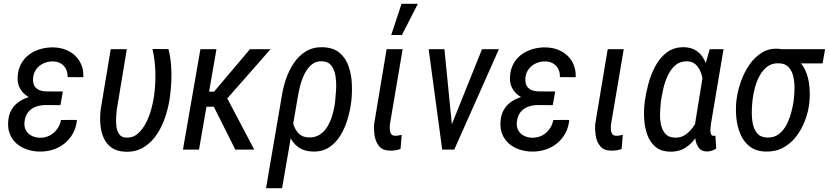

<svg xmlns="http://www.w3.org/2000/svg" viewBox="-20 -787 4360 1010"><path d="M210 -287.1 307.1 -286.6 297.9 -233.9 217.8 -234.4Q189 -233.9 165.3 -224.4Q141.6 -214.8 126.7 -195.1Q111.8 -175.3 108.9 -144.5Q106.9 -125.5 112.5 -110.4Q118.2 -95.2 129.4 -84.7Q140.6 -74.2 156.2 -68.4Q171.9 -62.5 189.9 -62.5Q218.3 -62 241.5 -74.2Q264.6 -86.4 280.3 -107.7Q295.9 -128.9 300.8 -155.8L384.8 -156.2Q380.9 -116.7 363.8 -85.4Q346.7 -54.2 319.8 -32.5Q293 -10.7 258.8 0.2Q224.6 11.2 185.5 10.3Q150.9 9.3 120.6 -1.2Q90.3 -11.7 67.6 -31.5Q44.9 -51.3 32.7 -79.8Q20.5 -108.4 22.9 -145Q24.9 -183.6 41.3 -210.7Q57.6 -237.8 84 -254.6Q110.4 -271.5 142.8 -279.3Q175.3 -287.1 210 -287.1ZM301.3 -252.4 215.8 -252.9Q188.5 -253.9 162.4 -262.5Q136.2 -271 115.5 -286.9Q94.7 -302.7 83 -326.2Q71.3 -349.6 72.8 -380.4Q74.2 -419.4 90.1 -449.5Q106 -479.5 132.3 -499.3Q158.7 -519 192.4 -528.8Q226.1 -538.6 262.7 -537.6Q297.4 -536.6 326.2 -525.1Q355 -513.7 376.2 -493.2Q397.5 -472.7 408.7 -444.3Q419.9 -416 418.5 -380.9L335.4 -381.3Q336.4 -404.8 327.4 -423.3Q318.4 -441.9 300.8 -452.6Q283.2 -463.4 259.3 -463.9Q233.4 -464.4 210.9 -454.6Q188.5 -444.8 173.1 -425.8Q157.7 -406.7 154.3 -380.9Q152.3 -362.8 155.8 -349.1Q159.2 -335.4 167.7 -326.2Q176.3 -316.9 189.5 -312Q202.6 -307.1 220.2 -306.2L310.5 -305.7Z M562.5 -528.3H647L593.8 -207Q592.3 -191.9 590.8 -168.2Q589.4 -144.5 592.5 -120.8Q595.7 -97.2 607.2 -80.8Q618.7 -64.5 643.1 -63Q679.2 -61.5 705.1 -84.2Q731 -106.9 748.5 -141.8Q766.1 -176.8 775.9 -213.4Q785.6 -250 789.6 -277.3Q798.8 -339.4 797.4 -403.6Q795.9 -467.8 782.2 -529.3L866.2 -528.8Q876.5 -487.8 879.9 -445.6Q883.3 -403.3 881.3 -361.1Q879.4 -318.8 874 -277.3Q867.7 -230.5 851.8 -179.4Q835.9 -128.4 808.1 -84.7Q780.3 -41 739 -14.2Q697.8 12.7 640.6 11.2Q595.2 9.8 567.1 -10.3Q539.1 -30.3 525.1 -62.3Q511.2 -94.2 508.1 -132.6Q504.9 -170.9 509.3 -209Z M1118.7 -528.3 1026.9 0H942.4L1034.2 -528.3ZM1403.3 -528.3 1137.2 -225.6H1038.6V-304.7H1106L1294.9 -528.3ZM1217.8 0 1095.7 -243.7 1156.7 -305.2 1317.4 0Z M1379.4 203.1 1462.4 -282.2Q1468.8 -325.2 1484.1 -370.6Q1499.5 -416 1525.4 -454.8Q1551.3 -493.7 1589.1 -516.8Q1627 -540 1678.7 -538.6Q1734.4 -536.6 1766.6 -509Q1798.8 -481.4 1813.7 -438.5Q1828.6 -395.5 1830.8 -347.2Q1833 -298.8 1828.1 -255.9L1826.7 -245.1Q1821.3 -204.1 1808.1 -159.2Q1794.9 -114.3 1771.2 -75.2Q1747.6 -36.1 1711.7 -12.2Q1675.8 11.7 1625.5 10.3Q1577.1 8.8 1547.4 -14.2Q1517.6 -37.1 1502 -73.2Q1486.3 -109.4 1481 -151.1Q1475.6 -192.9 1476.1 -232.4Q1481.9 -226.1 1487.5 -219.7Q1493.2 -213.4 1499.3 -207.3Q1505.4 -201.2 1511.2 -195.3Q1514.2 -166.5 1522.5 -136.7Q1530.8 -106.9 1549.8 -86.2Q1568.8 -65.4 1603.5 -64Q1639.2 -63 1664.1 -80.1Q1689 -97.2 1704.8 -125.2Q1720.7 -153.3 1729.5 -185.3Q1738.3 -217.3 1742.2 -245.6L1743.2 -255.9Q1745.6 -277.8 1747.8 -312.5Q1750 -347.2 1745.6 -381.8Q1741.2 -416.5 1724.4 -440.2Q1707.5 -463.9 1672.4 -464.8Q1641.1 -465.8 1618.9 -446.8Q1596.7 -427.7 1582 -398.2Q1567.4 -368.7 1559.3 -337.2Q1551.3 -305.7 1547.4 -281.7L1463.9 203.1Z M2013.7 -528.3H2098.1L2031.2 -133.8Q2029.8 -121.6 2030.3 -107.4Q2030.8 -93.3 2037.1 -83Q2043.5 -72.8 2060.1 -72.8Q2068.4 -72.8 2076.9 -74.5Q2085.4 -76.2 2093.3 -77.6L2086.9 -3.4Q2073.7 1.5 2059.6 3.7Q2045.4 5.9 2031.2 5.4Q1993.2 4.9 1974.6 -17.6Q1956.1 -40 1950.9 -72.3Q1945.8 -104.5 1948.2 -135.3ZM2038.1 -603 2092.3 -767.1H2178.2L2094.2 -603Z M2337.4 -85 2515.6 -528.3H2604.5L2369.6 0H2311ZM2317.9 -528.3 2362.8 -73.7 2359.4 0H2306.2L2234.9 -528.3Z M2799.8 -287.1 2897 -286.6 2887.7 -233.9 2807.6 -234.4Q2778.8 -233.9 2755.1 -224.4Q2731.4 -214.8 2716.6 -195.1Q2701.7 -175.3 2698.7 -144.5Q2696.8 -125.5 2702.4 -110.4Q2708 -95.2 2719.2 -84.7Q2730.5 -74.2 2746.1 -68.4Q2761.7 -62.5 2779.8 -62.5Q2808.1 -62 2831.3 -74.2Q2854.5 -86.4 2870.1 -107.7Q2885.7 -128.9 2890.6 -155.8L2974.6 -156.2Q2970.7 -116.7 2953.6 -85.4Q2936.5 -54.2 2909.7 -32.5Q2882.8 -10.7 2848.6 0.2Q2814.5 11.2 2775.4 10.3Q2740.7 9.3 2710.4 -1.2Q2680.2 -11.7 2657.5 -31.5Q2634.8 -51.3 2622.6 -79.8Q2610.4 -108.4 2612.8 -145Q2614.7 -183.6 2631.1 -210.7Q2647.5 -237.8 2673.8 -254.6Q2700.2 -271.5 2732.7 -279.3Q2765.1 -287.1 2799.8 -287.1ZM2891.1 -252.4 2805.7 -252.9Q2778.3 -253.9 2752.2 -262.5Q2726.1 -271 2705.3 -286.9Q2684.6 -302.7 2672.9 -326.2Q2661.1 -349.6 2662.6 -380.4Q2664.1 -419.4 2679.9 -449.5Q2695.8 -479.5 2722.2 -499.3Q2748.5 -519 2782.2 -528.8Q2815.9 -538.6 2852.5 -537.6Q2887.2 -536.6 2916 -525.1Q2944.8 -513.7 2966.1 -493.2Q2987.3 -472.7 2998.5 -444.3Q3009.8 -416 3008.3 -380.9L2925.3 -381.3Q2926.3 -404.8 2917.2 -423.3Q2908.2 -441.9 2890.6 -452.6Q2873 -463.4 2849.1 -463.9Q2823.2 -464.4 2800.8 -454.6Q2778.3 -444.8 2762.9 -425.8Q2747.6 -406.7 2744.1 -380.9Q2742.2 -362.8 2745.6 -349.1Q2749 -335.4 2757.6 -326.2Q2766.1 -316.9 2779.3 -312Q2792.5 -307.1 2810.1 -306.2L2900.4 -305.7Z M3176.8 -528.3H3261.2L3194.3 -133.8Q3192.9 -121.6 3193.4 -107.4Q3193.8 -93.3 3200.2 -83Q3206.5 -72.8 3223.1 -72.8Q3231.4 -72.8 3240 -74.5Q3248.5 -76.2 3256.3 -77.6L3250 -3.4Q3236.8 1.5 3222.7 3.7Q3208.5 5.9 3194.3 5.4Q3156.2 4.9 3137.7 -17.6Q3119.1 -40 3114 -72.3Q3108.9 -104.5 3111.3 -135.3Z M3370.6 -241.2 3371.6 -251.5Q3377 -293.9 3390.1 -344Q3403.3 -394 3427.2 -439Q3451.2 -483.9 3488.8 -512Q3526.4 -540 3580.1 -538.6Q3618.2 -537.1 3643.3 -520Q3668.5 -502.9 3683.3 -475.1Q3698.2 -447.3 3705.1 -414.1Q3711.9 -380.9 3712.9 -346.9Q3713.9 -313 3711.4 -283.7L3706.5 -243.7Q3699.7 -203.1 3685.5 -158.4Q3671.4 -113.8 3647.7 -74.7Q3624 -35.6 3588.4 -11.7Q3552.7 12.2 3503.4 10.7Q3455.1 9.3 3426.5 -15.9Q3397.9 -41 3384.5 -79.6Q3371.1 -118.2 3368.7 -161.1Q3366.2 -204.1 3370.6 -241.2ZM3456.5 -252 3455.6 -241.7Q3453.1 -218.8 3452.1 -188.7Q3451.2 -158.7 3457.3 -130.4Q3463.4 -102.1 3480.2 -83Q3497.1 -64 3529.8 -63Q3562.5 -61.5 3587.6 -79.6Q3612.8 -97.7 3631.1 -126.2Q3649.4 -154.8 3661.1 -186.5Q3672.9 -218.3 3679.2 -244.6L3683.1 -275.9Q3684.6 -298.3 3682.4 -329.3Q3680.2 -360.4 3671.6 -390.9Q3663.1 -421.4 3645.3 -442.1Q3627.4 -462.9 3597.2 -464.4Q3558.6 -465.8 3533.2 -444.1Q3507.8 -422.4 3492.2 -388.2Q3476.6 -354 3468.5 -317.1Q3460.4 -280.3 3456.5 -252ZM3713.4 -528.3H3786.1L3721.2 -143.1Q3720.2 -138.7 3718.8 -127.4Q3717.3 -116.2 3717 -103.5Q3716.8 -90.8 3720.2 -81.8Q3723.6 -72.8 3732.9 -72.3Q3735.8 -72.3 3738.3 -73Q3740.7 -73.7 3743.2 -74.2L3747.6 -5.4Q3735.8 2 3724.1 5.9Q3712.4 9.8 3698.7 9.8Q3670.9 9.3 3657.2 -7.6Q3643.6 -24.4 3638.9 -49.3Q3634.3 -74.2 3635 -99.9Q3635.7 -125.5 3637.7 -144L3682.1 -418.9Z M3853.5 -254.9 3855 -266.1Q3860.4 -308.6 3877 -356.7Q3893.6 -404.8 3922.1 -446.5Q3950.7 -488.3 3991.5 -512.2Q4032.2 -536.1 4085.4 -529.3Q4097.7 -527.3 4110.8 -517.8Q4124 -508.3 4137 -497.1Q4149.9 -485.8 4160.2 -479.5Q4197.8 -458 4215.6 -418.7Q4233.4 -379.4 4237.5 -334.7Q4241.7 -290 4237.8 -252.4L4236.8 -241.2Q4231.4 -196.3 4214.1 -151.4Q4196.8 -106.4 4168.5 -69.3Q4140.1 -32.2 4100.1 -10.3Q4060.1 11.7 4009.3 10.3Q3957 9.3 3924.3 -16.1Q3891.6 -41.5 3874.8 -81.5Q3857.9 -121.6 3853.5 -167.2Q3849.1 -212.9 3853.5 -254.9ZM3939.5 -266.6 3938 -255.4Q3935.5 -231.9 3934.8 -200Q3934.1 -168 3939.9 -137.2Q3945.8 -106.4 3963.1 -85.7Q3980.5 -64.9 4014.6 -63.5Q4051.3 -62 4076.7 -81.3Q4102.1 -100.6 4117.9 -131.6Q4133.8 -162.6 4142.6 -196.8Q4151.4 -231 4155.3 -259.3L4156.2 -270.5Q4159.2 -293.9 4159.4 -324.7Q4159.7 -355.5 4153.1 -384.5Q4146.5 -413.6 4128.9 -433.3Q4111.3 -453.1 4077.6 -454.1Q4042 -455.6 4017.3 -437.3Q3992.7 -418.9 3976.6 -389.6Q3960.4 -360.4 3951.7 -327.4Q3942.9 -294.4 3939.5 -266.6ZM4320.3 -528.3 4307.1 -453.6H4078.6L4091.8 -528.3Z"/></svg>

Font: Roboto Condensed
Style: Italic
Weight: 400
Italic angle: -12°
Designer: Christian Robertson
Foundry: Google
Version: Version 3.0